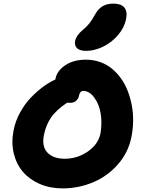

<svg xmlns="http://www.w3.org/2000/svg" viewBox="-20 -1006 788 1075"><path d="M461.9 -721.2Q426.8 -721.2 411.1 -736.3Q395.5 -751.5 400.9 -777.8Q407.2 -808.1 442.9 -837.9Q465.8 -856.4 480.7 -875.5Q495.6 -894.5 512.2 -924.8Q531.2 -958.5 556.2 -972.2Q581.1 -985.8 615.2 -985.8Q657.7 -985.8 676 -963.9Q694.3 -941.9 686 -898.9Q676.3 -851.6 641.4 -810.3Q606.4 -769 558.1 -745.1Q509.8 -721.2 461.9 -721.2ZM330.1 48.8Q259.8 48.8 202.1 23.7Q144.5 -1.5 107.9 -44.4Q71.3 -87.4 56.9 -147.9Q42.5 -208.5 56.2 -276.9Q66.4 -328.6 92.5 -376.2Q118.7 -423.8 152.6 -459.2Q186.5 -494.6 221.2 -520Q255.9 -545.4 290 -561L291 -566.9Q299.8 -610.4 346.2 -641.1Q392.6 -671.9 460.9 -671.9Q502.9 -671.9 540.3 -658.7Q577.6 -645.5 606.4 -621.8Q635.3 -598.1 658.2 -565.9Q681.2 -533.7 695.8 -495.1Q710.4 -456.5 718.3 -414.3Q726.1 -372.1 725.3 -327.1Q724.6 -282.2 715.8 -238.8Q698.7 -152.8 640.9 -86.4Q583 -20 501.7 14.4Q420.4 48.8 330.1 48.8ZM226.1 -251Q212.9 -185.5 245.8 -151.4Q278.8 -117.2 342.8 -117.2Q413.1 -117.2 472.2 -158Q531.2 -198.7 543 -261.2Q552.2 -319.3 543.5 -371.6Q534.7 -423.8 507.3 -460.4Q480 -497.1 445.8 -497.1Q428.7 -497.1 422.9 -473.1Q419.4 -452.6 406 -441.4Q392.6 -430.2 373 -430.2Q361.8 -430.2 356 -431.2Q293.9 -389.2 265.6 -347.7Q237.3 -306.2 226.1 -251Z"/></svg>

Font: Shantell Sans Bouncy
Style: Italic
Weight: 800
Italic angle: -11.31°
Designer: Stephen Nixon, Anya Danilova, Shantell Martin
Foundry: Arrow Type
Version: Version 1.006;[9816181b4]